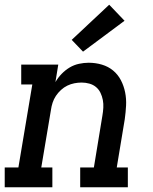

<svg xmlns="http://www.w3.org/2000/svg" viewBox="-29 -794 649 814"><path d="M-9 0V-84H49L108 -436H61V-520H218L206 -446Q217 -465 232.5 -481Q248 -497 266.5 -508Q285 -519 306 -523.5Q327 -528 347 -528Q376 -528 403 -520Q430 -512 450.5 -495Q471 -478 483.5 -454Q496 -430 501.5 -402.5Q507 -375 505.5 -346.5Q504 -318 500 -289L466 -84H513V0H311V-84H369L405 -303Q408 -320 409 -337Q410 -354 407 -370Q404 -386 397 -400.5Q390 -415 378 -425Q366 -435 350 -439.5Q334 -444 317 -444Q302 -444 286.5 -441Q271 -438 256.5 -431Q242 -424 229.5 -412.5Q217 -401 208 -387.5Q199 -374 194 -358.5Q189 -343 187 -328L146 -84H193V0ZM323 -575 275 -625 434 -774 499 -706Z"/></svg>

Font: Iosevka Etoile Medium Oblique
Style: Regular
Weight: 500
Italic angle: -9°
Designer: Belleve Invis
Foundry: Belleve Invis
Version: Version 15.5.2; ttfautohint (v1.8.4)